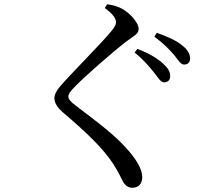

<svg xmlns="http://www.w3.org/2000/svg" viewBox="-20 -820 1040 907"><path d="M755 -431C773 -431 784 -442 784 -461C784 -481 774 -498 750 -520C723 -545 682 -569 629 -589L616 -572C659 -537 687 -503 708 -477C728 -452 739 -431 755 -431ZM605 67C637 67 652 45 652 17C652 -14 633 -51 603 -89C533 -178 439 -243 338 -321C316 -338 303 -350 303 -364C303 -376 310 -387 339 -416C380 -458 509 -572 578 -625C615 -652 635 -660 635 -684C635 -711 596 -758 554 -780C533 -791 512 -796 486 -800L475 -782C512 -755 528 -734 528 -715C528 -703 522 -693 506 -673C462 -618 315 -472 264 -412C247 -392 237 -374 237 -356C237 -335 250 -313 275 -291C395 -189 469 -116 514 -47C541 -5 551 19 562 40C571 55 585 67 605 67ZM850 -515C867 -515 878 -526 878 -543C878 -566 866 -586 840 -606C815 -627 775 -646 721 -665L709 -647C755 -613 780 -586 802 -561C823 -535 833 -515 850 -515Z"/></svg>

Font: Source Han Serif SC Medium
Style: Regular
Weight: 500
Designer: Ryoko NISHIZUKA 西塚涼子 (kana & ideographs); Frank Grießhammer (Latin, Greek & Cyrillic); Wenlong ZHANG 张文龙 (bopomofo); San
Foundry: Adobe
Version: Version 2.003;hotconv 1.1.1;makeotfexe 2.6.0